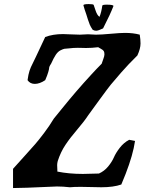

<svg xmlns="http://www.w3.org/2000/svg" viewBox="-20 -907 720 956"><path d="M489.3 -878.9Q490.2 -883.8 511.7 -883.8Q544.9 -883.8 544.9 -877Q530.3 -837.9 493.2 -765.6Q468.8 -753.9 459 -753.9Q450.2 -753.9 441.4 -758.8Q431.6 -773.4 427.2 -783.7Q422.9 -793.9 417.5 -810.5Q412.1 -827.1 410.2 -834Q400.4 -861.3 395.5 -879.9V-880.9Q395.5 -886.7 421.9 -886.7Q443.4 -886.7 446.3 -882.8Q447.3 -880.9 455.6 -855.5Q463.9 -830.1 475.6 -823.2Q485.4 -848.6 489.3 -878.9ZM623 -210.9 652.3 -205.1Q642.6 -136.7 605.5 -41L584 11.7Q544.9 25.4 484.4 25.4Q468.8 25.4 435.1 24.4Q401.4 23.4 381.8 23.4Q346.7 23.4 328.1 25.4Q293 21.5 263.7 21.5Q247.1 21.5 182.1 24.9Q117.2 28.3 44.9 29.3V-66.4Q65.4 -89.8 102.1 -129.9Q138.7 -169.9 156.2 -190.4Q173.8 -210.9 199.7 -245.1Q225.6 -279.3 248 -316.4Q260.7 -332 288.1 -365.7Q315.4 -399.4 325.7 -411.6Q335.9 -423.8 358.4 -450.2Q380.9 -476.6 396.5 -493.7Q412.1 -510.7 435.5 -536.6Q459 -562.5 486.3 -589.8Q488.3 -596.7 494.1 -612.3Q500 -627.9 500 -635.7Q500 -647.5 496.6 -652.8Q493.2 -658.2 482.4 -664.1Q471.7 -669.9 468.8 -671.9Q437.5 -668 408.2 -668Q400.4 -668 387.2 -668.5Q374 -668.9 367.2 -668.9Q345.7 -668.9 322.3 -666Q306.6 -665 300.8 -664.1Q294.9 -663.1 281.7 -656.7Q268.6 -650.4 257.8 -634.3Q247.1 -618.2 234.4 -589.8Q228.5 -581.1 226.6 -576.2Q224.6 -571.3 224.6 -567.4Q224.6 -563.5 220.2 -547.9Q215.8 -532.2 205.1 -507.8Q177.7 -489.3 153.3 -489.3Q129.9 -489.3 117.2 -507.8Q121.1 -537.1 127 -554.7Q132.8 -572.3 142.6 -590.8Q152.3 -609.4 158.2 -623Q161.1 -629.9 205.1 -722.7Q243.2 -737.3 293.9 -737.3Q306.6 -737.3 334.5 -735.8Q362.3 -734.4 377.9 -734.4Q390.6 -734.4 418 -736.3Q445.3 -734.4 458 -734.4Q483.4 -734.4 531.2 -738.8Q579.1 -743.2 602.5 -743.2Q643.6 -743.2 675.8 -734.4Q679.7 -710 679.7 -690.4Q679.7 -665 664.1 -630.9Q619.1 -586.9 582.5 -544.9Q545.9 -502.9 531.2 -484.9Q516.6 -466.8 474.6 -409.2Q432.6 -351.6 419.9 -334Q399.4 -302.7 364.3 -261.7Q329.1 -220.7 305.7 -185.5Q282.2 -150.4 267.6 -105.5Q264.6 -93.8 264.6 -85Q264.6 -81.1 265.1 -72.3Q265.6 -63.5 265.6 -58.6V-52.7Q323.2 -41 392.6 -41Q418 -41 472.7 -43Q499 -54.7 518.1 -77.6Q537.1 -100.6 546.9 -123Q556.6 -145.5 576.2 -170.9Q595.7 -196.3 623 -210.9Z"/></svg>

Font: Essays1743
Style: Italic
Weight: 500
Italic angle: -10°
Designer: Based on the typeface in a 1743 English translation of the essays of Montaigne.  PostScript/TrueType font designed by Jo
Version: Version 002.100